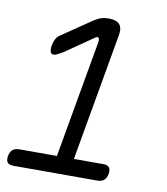

<svg xmlns="http://www.w3.org/2000/svg" viewBox="-83 -810 766 879"><g transform="rotate(10 300.0 -370.0)"><path d="M40 0Q19 0 11 -9.5Q3 -19 6.5 -39.5Q10 -60 21.5 -69.5Q33 -79 54 -79H227L323 -623Q325 -635 323 -641Q321 -647 316 -647Q312 -647 307.5 -644.5Q303 -642 297 -637L174 -552Q159 -543 148.5 -538Q138 -533 131 -533Q120 -533 116.5 -543.5Q113 -554 116 -574Q120 -593 126.5 -604.5Q133 -616 145 -624L283 -718Q301 -730 317 -735Q333 -740 352 -740Q388 -740 402.5 -723Q417 -706 410 -670L306 -79H442Q462 -79 470 -69.5Q478 -60 474.5 -39.5Q471 -19 459.5 -9.5Q448 0 428 0Z"/></g></svg>

Font: Maple Mono Light
Style: Italic
Weight: 300
Italic angle: -10°
Monospace: yes
Designer: subframe7536
Version: Version 7.000